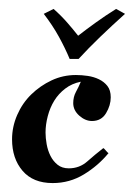

<svg xmlns="http://www.w3.org/2000/svg" viewBox="-20 -403 300 430"><path d="M7 -91Q7 -119 18.5 -145.5Q30 -172 50 -191.5Q70 -211 95.5 -223Q121 -235 150 -235Q163 -235 176.5 -233Q190 -231 201.5 -225.5Q213 -220 220.5 -210.5Q228 -201 228 -185Q228 -167 217.5 -149.5Q207 -132 186 -132Q171 -132 157.5 -144Q144 -156 144 -172Q144 -186 150 -197Q156 -208 161 -220Q141 -216 126 -204.5Q111 -193 101.5 -177.5Q92 -162 87 -143Q82 -124 82 -106Q82 -94 84.5 -80Q87 -66 93 -54Q99 -42 109 -34Q119 -26 134 -26Q158 -26 175.5 -41.5Q193 -57 211 -71Q212 -72 216.5 -66.5Q221 -61 223 -60Q200 -32 168 -12.5Q136 7 98 7Q54 7 30.5 -20.5Q7 -48 7 -91ZM260 -372Q231 -346 204.5 -320.5Q178 -295 156 -271H136Q126 -295 112 -320.5Q98 -346 78 -372L100 -383Q117 -368 130.5 -352.5Q144 -337 155 -323Q173 -337 194.5 -352.5Q216 -368 240 -383Z"/></svg>

Font: Lucien Schoenschriftv CAT
Style: Regular
Weight: 400
Designer: Lucian Bernhard 1928
Foundry: CAT-Fonts Peter Wiegel
Version: Version 1.000